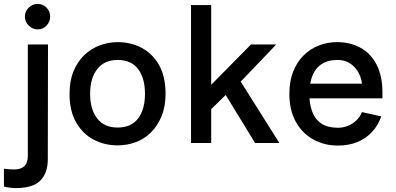

<svg xmlns="http://www.w3.org/2000/svg" viewBox="-32 -730 2022 980"><path d="M49 230Q37 230 19 228Q1 226 -12 222V131Q0 133 15 134Q30 135 40 135Q74 135 92 118.5Q110 102 110 66V-503H213L212 83Q212 153 174 191.5Q136 230 49 230ZM160 -580Q134 -580 114.5 -599.5Q95 -619 95 -645Q95 -672 114.5 -691Q134 -710 160 -710Q187 -710 205.5 -691Q224 -672 224 -645Q224 -619 205.5 -599.5Q187 -580 160 -580Z M568 12Q502 12 446.5 -17Q391 -46 357 -104.5Q323 -163 323 -251Q323 -318 343.5 -367Q364 -416 398.5 -449Q433 -482 477.5 -498.5Q522 -515 568 -515Q635 -515 690.5 -486Q746 -457 779.5 -398.5Q813 -340 813 -251Q813 -186 792.5 -136.5Q772 -87 738 -53.5Q704 -20 660 -4Q616 12 568 12ZM568 -79Q638 -79 673 -125.5Q708 -172 708 -251Q708 -331 673 -377.5Q638 -424 568 -424Q501 -424 464.5 -377.5Q428 -331 428 -251Q428 -172 464 -125.5Q500 -79 568 -79Z M991 -119 966 -216 1249 -503H1378L1161 -276L1137 -262ZM943 0V-704H1046V0ZM1270 0 1103 -273 1185 -332 1394 0Z M1692 13Q1623 13 1566.5 -18.5Q1510 -50 1477.5 -109Q1445 -168 1445 -251Q1445 -315 1464 -363.5Q1483 -412 1516.5 -446Q1550 -480 1594.5 -497.5Q1639 -515 1689 -515Q1755 -515 1807.5 -486.5Q1860 -458 1890 -400.5Q1920 -343 1920 -257V-228H1533V-303H1815Q1815 -317 1807.5 -338Q1800 -359 1785 -378.5Q1770 -398 1746.5 -411Q1723 -424 1691 -424Q1641 -424 1609 -402.5Q1577 -381 1562 -342Q1547 -303 1547 -249Q1547 -202 1560.5 -163Q1574 -124 1606 -101Q1638 -78 1695 -78Q1719 -78 1743 -87.5Q1767 -97 1786.5 -115Q1806 -133 1815 -158L1914 -136Q1898 -90 1867 -56.5Q1836 -23 1792 -5Q1748 13 1692 13Z"/></svg>

Font: Inclusive Sans Medium
Style: Regular
Weight: 500
Designer: Olivia King
Foundry: Olivia King
Version: Version 2.004